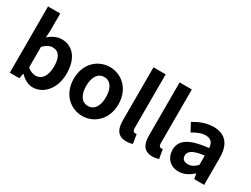

<svg xmlns="http://www.w3.org/2000/svg" viewBox="-63 -1394 2618 2003"><g transform="rotate(30 1245.5 -392.0)"><path d="M360 14C483 14 598 -97 598 -290C598 -461 515 -574 377 -574C322 -574 266 -547 221 -507L226 -597V-798H79V0H194L206 -59H211C256 -12 310 14 360 14ZM328 -107C297 -107 260 -118 226 -149V-396C264 -434 298 -453 336 -453C413 -453 447 -394 447 -287C447 -165 394 -107 328 -107Z M957 14C1097 14 1226 -94 1226 -280C1226 -466 1097 -574 957 -574C816 -574 688 -466 688 -280C688 -94 816 14 957 14ZM957 -106C880 -106 838 -174 838 -280C838 -385 880 -454 957 -454C1033 -454 1076 -385 1076 -280C1076 -174 1033 -106 957 -106Z M1488 14C1522 14 1546 8 1563 1L1545 -108C1535 -106 1531 -106 1525 -106C1511 -106 1496 -117 1496 -151V-798H1349V-157C1349 -53 1385 14 1488 14Z M1803 14C1837 14 1861 8 1878 1L1860 -108C1850 -106 1846 -106 1840 -106C1826 -106 1811 -117 1811 -151V-798H1664V-157C1664 -53 1700 14 1803 14Z M2116 14C2181 14 2237 -17 2285 -60H2290L2300 0H2420V-327C2420 -489 2347 -574 2205 -574C2117 -574 2037 -540 1972 -500L2024 -402C2076 -433 2126 -456 2178 -456C2247 -456 2271 -414 2273 -359C2048 -335 1951 -272 1951 -153C1951 -57 2016 14 2116 14ZM2165 -101C2122 -101 2091 -120 2091 -164C2091 -215 2136 -252 2273 -268V-156C2238 -121 2207 -101 2165 -101Z"/></g></svg>

Font: Noto Sans JP
Style: Bold
Weight: 700
Designer: Ryoko NISHIZUKA 西塚涼子 (kana, bopomofo & ideographs); Paul D. Hunt (Latin, Greek & Cyrillic); Sandoll Communications 산돌커뮤니
Foundry: Adobe
Version: Version 2.004;hotconv 1.0.118;makeotfexe 2.5.65603